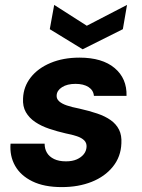

<svg xmlns="http://www.w3.org/2000/svg" viewBox="-20 -751 580 783"><path d="M232 12Q160 12 112 -11.5Q64 -35 41.5 -75Q19 -115 23 -165H162Q162 -144 171.5 -128Q181 -112 200.5 -102.5Q220 -93 249 -93Q275 -93 293 -101Q311 -109 321.5 -122Q332 -135 333 -152Q334 -168 323.5 -178.5Q313 -189 293.5 -195.5Q274 -202 248 -207Q213 -215 180.5 -226Q148 -237 123.5 -253.5Q99 -270 85.5 -293.5Q72 -317 74 -350Q76 -398 105.5 -435.5Q135 -473 186.5 -494.5Q238 -516 304 -516Q397 -516 447.5 -473.5Q498 -431 496 -360H363Q361 -383 341 -396Q321 -409 288 -409Q254 -409 233 -395.5Q212 -382 211 -362Q210 -348 221 -338Q232 -328 252.5 -321Q273 -314 304 -308Q344 -299 376.5 -288Q409 -277 431.5 -261Q454 -245 465.5 -222Q477 -199 475 -166Q473 -112 440.5 -71.5Q408 -31 354 -9.5Q300 12 232 12ZM498 -731 481 -632 317 -550 183 -632 201 -731 334 -646Z"/></svg>

Font: DM Sans ExtraBold
Style: Italic
Weight: 800
Italic angle: -10°
Designer: Colophon Foundry, Jonny Pinhorn
Foundry: Colophon Foundry
Version: Version 4.004;gftools[0.9.30]